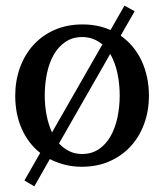

<svg xmlns="http://www.w3.org/2000/svg" viewBox="-20 -581 584 683"><path d="M405.8 -241.2Q405.8 -283.2 397.5 -321.5Q389.2 -359.9 372.1 -389.2L189.9 -70.8Q205.6 -53.7 225.8 -43.5Q246.1 -33.2 272 -33.2Q306.2 -33.2 331.5 -50.3Q356.9 -67.4 373.3 -96.2Q389.6 -125 397.7 -162.6Q405.8 -200.2 405.8 -241.2ZM344.2 -422.9Q330.1 -435.1 312 -442.1Q293.9 -449.2 272.9 -449.2Q238.3 -449.2 212.9 -432.1Q187.5 -415 171.1 -386.2Q154.8 -357.4 147 -319.8Q139.2 -282.2 139.2 -241.2Q139.2 -204.6 145.8 -171.1Q152.3 -137.7 165 -109.9ZM509.8 -240.2Q509.8 -187 492.9 -140.9Q476.1 -94.7 445.1 -60.8Q414.1 -26.9 369.9 -7.3Q325.7 12.2 271 12.2Q238.8 12.2 210.4 4.9Q182.1 -2.4 157.2 -15.1L102.1 82L66.9 61L123 -37.1Q80.1 -70.8 57.1 -123.3Q34.2 -175.8 34.2 -240.2Q34.2 -293.5 50.8 -339.8Q67.4 -386.2 98.6 -420.7Q129.9 -455.1 174.1 -474.6Q218.3 -494.1 273.9 -494.1Q301.8 -494.1 326.4 -489Q351.1 -483.9 373 -474.1L422.9 -561L459 -541L409.2 -454.1Q433.6 -437 452.4 -414.3Q471.2 -391.6 483.9 -364.3Q496.6 -336.9 503.2 -305.7Q509.8 -274.4 509.8 -240.2Z"/></svg>

Font: Charis SIL Phon
Style: Regular
Weight: 400
Foundry: SIL International
Version: Version 5.000